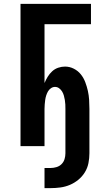

<svg xmlns="http://www.w3.org/2000/svg" viewBox="-20 -755 540 992"><path d="M210 217V113H241Q256 113 271.5 108.5Q287 104 298 93Q309 82 313.5 67Q318 52 318 37V-192Q318 -204 317.5 -215.5Q317 -227 315 -238.5Q313 -250 310 -261Q307 -272 301 -282Q295 -292 285.5 -299Q276 -306 264 -306Q253 -306 243 -299Q233 -292 227.5 -282Q222 -272 218.5 -261Q215 -250 213.5 -238.5Q212 -227 211 -215.5Q210 -204 210 -192V0H86V-735H450V-630H210V-326Q217 -343 226.5 -358.5Q236 -374 249.5 -386.5Q263 -399 280.5 -405Q298 -411 316 -411Q340 -411 361.5 -400Q383 -389 397.5 -371Q412 -353 420.5 -330.5Q429 -308 434 -285.5Q439 -263 440.5 -239.5Q442 -216 442 -192V37Q442 62 437 87.5Q432 113 418.5 135Q405 157 385 173.5Q365 190 341.5 200Q318 210 292.5 213.5Q267 217 241 217Z"/></svg>

Font: Iosevka SS18 Extrabold
Style: Regular
Weight: 800
Monospace: yes
Designer: Belleve Invis
Foundry: Belleve Invis
Version: Version 25.1.1; ttfautohint (v1.8.4)